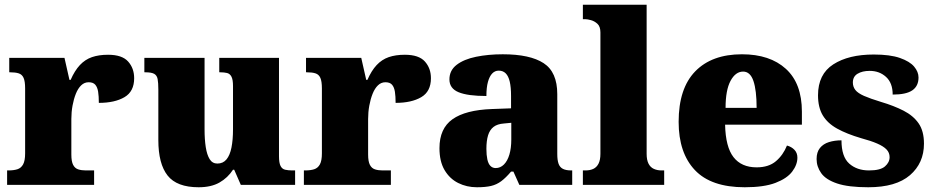

<svg xmlns="http://www.w3.org/2000/svg" viewBox="-20 -780 3942 810"><path d="M10 0V-61H15Q38 -61 53.5 -66Q69 -71 77.5 -86.5Q86 -102 86 -133V-407Q86 -437 79.5 -451.5Q73 -466 59 -470.5Q45 -475 23 -475H19V-536H252L273 -443H278Q295 -482 317 -505.5Q339 -529 368 -539Q397 -549 436 -549Q495 -549 520.5 -520.5Q546 -492 546 -450Q546 -394 505 -370Q464 -346 397 -346Q397 -374 394 -393Q391 -412 382 -422.5Q373 -433 354 -433Q336 -433 322.5 -420Q309 -407 300 -384.5Q291 -362 286 -334.5Q281 -307 281 -278V-128Q281 -99 288.5 -84.5Q296 -70 310 -65.5Q324 -61 342 -61H377V0Z M818 10Q726 10 687 -39.5Q648 -89 648 -189V-402Q648 -431 645 -446.5Q642 -462 630.5 -468.5Q619 -475 593 -475H589V-536H843V-234Q843 -192 848 -159.5Q853 -127 864.5 -108.5Q876 -90 897 -90Q921 -90 935.5 -107.5Q950 -125 956.5 -157.5Q963 -190 963 -235V-417Q963 -444 956.5 -456.5Q950 -469 938 -472Q926 -475 909 -475H905V-536H1157V-121Q1157 -93 1163.5 -80Q1170 -67 1183 -64Q1196 -61 1213 -61H1225V0H996L968 -64H963Q941 -30 906 -10Q871 10 818 10Z M1262 0V-61H1267Q1290 -61 1305.5 -66Q1321 -71 1329.5 -86.5Q1338 -102 1338 -133V-407Q1338 -437 1331.5 -451.5Q1325 -466 1311 -470.5Q1297 -475 1275 -475H1271V-536H1504L1525 -443H1530Q1547 -482 1569 -505.5Q1591 -529 1620 -539Q1649 -549 1688 -549Q1747 -549 1772.5 -520.5Q1798 -492 1798 -450Q1798 -394 1757 -370Q1716 -346 1649 -346Q1649 -374 1646 -393Q1643 -412 1634 -422.5Q1625 -433 1606 -433Q1588 -433 1574.5 -420Q1561 -407 1552 -384.5Q1543 -362 1538 -334.5Q1533 -307 1533 -278V-128Q1533 -99 1540.5 -84.5Q1548 -70 1562 -65.5Q1576 -61 1594 -61H1629V0Z M1992 10Q1949 10 1913 -8Q1877 -26 1855.5 -62.5Q1834 -99 1834 -155Q1834 -238 1889 -277Q1944 -316 2055 -320L2136 -323V-375Q2136 -412 2130.5 -435.5Q2125 -459 2113.5 -470.5Q2102 -482 2084 -482Q2068 -482 2056.5 -470Q2045 -458 2038.5 -434.5Q2032 -411 2032 -375Q1953 -375 1914.5 -391Q1876 -407 1876 -445Q1876 -483 1906.5 -506.5Q1937 -530 1988.5 -540.5Q2040 -551 2101 -551Q2216 -551 2273.5 -513.5Q2331 -476 2331 -383V-131Q2331 -104 2336.5 -89Q2342 -74 2355 -67.5Q2368 -61 2390 -61H2394V0H2171L2146 -56H2136Q2114 -30 2094.5 -15.5Q2075 -1 2051.5 4.5Q2028 10 1992 10ZM2071 -71Q2091 -71 2106 -86Q2121 -101 2129 -128Q2137 -155 2137 -191V-262L2106 -259Q2078 -257 2062 -244.5Q2046 -232 2039 -209Q2032 -186 2032 -152Q2032 -126 2036 -107.5Q2040 -89 2049 -80Q2058 -71 2071 -71Z M2439 0V-61H2450Q2469 -61 2483 -67.5Q2497 -74 2505 -89.5Q2513 -105 2513 -131V-643Q2513 -668 2500.5 -679.5Q2488 -691 2473 -695Q2458 -699 2450 -699H2439V-760H2708V-131Q2708 -105 2716 -89.5Q2724 -74 2738.5 -67.5Q2753 -61 2771 -61H2782V0Z M3122 10Q2980 10 2911.5 -62.5Q2843 -135 2843 -266Q2843 -407 2913 -479Q2983 -551 3110 -551Q3228 -551 3295.5 -489.5Q3363 -428 3363 -309V-254H3039Q3041 -160 3074.5 -117Q3108 -74 3172 -74Q3223 -74 3253.5 -100Q3284 -126 3300 -166Q3319 -161 3331.5 -148Q3344 -135 3344 -115Q3344 -85 3322 -56Q3300 -27 3251.5 -8.5Q3203 10 3122 10ZM3172 -325Q3172 -399 3158.5 -438.5Q3145 -478 3115 -478Q3083 -478 3062 -439Q3041 -400 3041 -325Z M3643 10Q3559 10 3511.5 -6Q3464 -22 3444.5 -49.5Q3425 -77 3425 -109Q3425 -138 3439 -155.5Q3453 -173 3477 -180.5Q3501 -188 3530 -188Q3530 -119 3562.5 -90Q3595 -61 3646 -61Q3694 -61 3713.5 -78Q3733 -95 3733 -117Q3733 -136 3720 -149.5Q3707 -163 3680.5 -174.5Q3654 -186 3613 -197Q3552 -215 3511.5 -237.5Q3471 -260 3451 -293.5Q3431 -327 3431 -378Q3431 -467 3495.5 -508.5Q3560 -550 3666 -550Q3735 -550 3776.5 -535.5Q3818 -521 3836.5 -499Q3855 -477 3855 -453Q3855 -417 3829 -399Q3803 -381 3746 -381Q3746 -430 3718 -455.5Q3690 -481 3649 -481Q3618 -481 3598 -469Q3578 -457 3578 -432Q3578 -414 3588.5 -400.5Q3599 -387 3625 -375.5Q3651 -364 3697 -350Q3751 -334 3792 -313Q3833 -292 3855.5 -259.5Q3878 -227 3878 -174Q3878 -92 3819 -41Q3760 10 3643 10Z"/></svg>

Font: Noto Serif Bengali Black
Style: Regular
Weight: 900
Version: Version 2.003